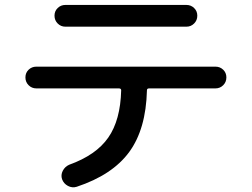

<svg xmlns="http://www.w3.org/2000/svg" viewBox="-20 -745 1040 793"><path d="M129.9 -379.9Q111.3 -379.9 98.1 -393.1Q85 -406.2 85 -425.3Q85 -444.3 98.1 -457Q111.3 -469.7 129.9 -469.7H870.1Q888.7 -469.7 901.9 -457Q915 -444.3 915 -425.3Q915 -406.2 901.9 -393.1Q888.7 -379.9 870.1 -379.9H595.7Q586.9 -379.9 586.9 -372.1Q583 -211.9 513.7 -117.2Q444.3 -22.5 296.9 26.4Q278.3 32.2 260.7 22.9Q243.2 13.7 236.3 -4.9Q230.5 -22.5 239.3 -39.6Q248 -56.6 265.6 -64.5Q377 -104.5 427.2 -176.8Q477.5 -249 480.5 -372.1Q480.5 -379.9 470.7 -379.9ZM250 -724.6H750Q768.6 -724.6 781.7 -711.9Q794.9 -699.2 794.9 -680.2Q794.9 -661.1 781.7 -647.9Q768.6 -634.8 750 -634.8H250Q231.4 -634.8 218.3 -647.9Q205.1 -661.1 205.1 -680.2Q205.1 -699.2 218.3 -711.9Q231.4 -724.6 250 -724.6Z"/></svg>

Font: Rounded Mgen+ 2p medium
Style: Regular
Weight: 500
Designer: [Source Han Sans]
Ryoko NISHIZUKA  (kana & ideographs); Paul D. Hunt (Latin, Greek & Cyrillic); Wenlong ZHANG  (bopomofo
Version: Version 1.059.20150602